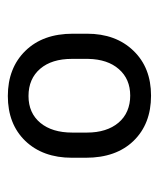

<svg xmlns="http://www.w3.org/2000/svg" viewBox="23 -776 409 495"><g transform="rotate(90 227.5 -528.5)"><path d="M66.9 -548.3Q66.9 -622.6 110.8 -668Q154.3 -713.4 226.6 -713.4Q299.3 -713.4 343 -668.5Q386.7 -623.5 386.7 -545.4V-509.3Q386.7 -434.6 343.3 -389.2Q299.8 -344.2 227.5 -344.2Q191.4 -344.2 162.4 -355.5Q133.3 -366.7 111.1 -389.4Q88.9 -412.1 77.9 -442.6Q66.9 -473.1 66.9 -512.2ZM131.8 -509.3Q131.8 -457.5 157.2 -427.7Q183.1 -397.5 227.5 -397.5Q271.5 -397.5 296.9 -428.2Q321.8 -458.5 321.8 -510.3V-548.3Q321.8 -573.7 315.4 -594Q309.1 -614.3 296.4 -629.4Q283.7 -644.5 265.9 -652.1Q248 -659.7 226.6 -659.7Q183.6 -659.7 158.2 -630.4Q132.8 -601.6 131.8 -551.3Z"/></g></svg>

Font: Vazir Light
Style: Light
Weight: 300
Designer: Saber Rastikerdar
Foundry: Saber Rastikerdar
Version: Version 30.0.0